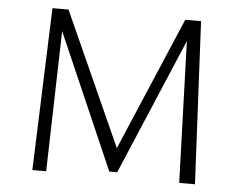

<svg xmlns="http://www.w3.org/2000/svg" viewBox="-49 -716 966 775"><g transform="rotate(5 434.5 -329.0)"><path d="M704 0 685 -573 451 -21H419L180 -569L165 0H109L133 -658H198L441 -118L671 -658H735L768 0Z"/></g></svg>

Font: Ysabeau SC Semilight
Style: Regular
Weight: 300
Designer: Christian Thalmann (Catharsis Fonts)
Version: Version 0.003